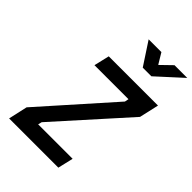

<svg xmlns="http://www.w3.org/2000/svg" viewBox="-265 -1038 1150 1150"><g transform="rotate(45 310.0 -463.0)"><path d="M293 -926H401L442 -858L512 -926H620L461 -781H388ZM64 -121 456 -562 461 -587H173L196 -685H613L585 -561L191 -122L185 -98H477L454 0H37Z"/></g></svg>

Font: Cairo SemiBold
Style: Italic
Weight: 600
Italic angle: -13°
Designer: Mohamed Gaber, Accademia di Belle Arti di Urbino and others
Foundry: Kief Type Foundry, Accademia di Belle Arti di Urbino and others
Version: Version 3.011